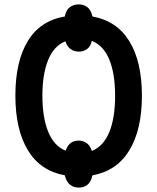

<svg xmlns="http://www.w3.org/2000/svg" viewBox="-20 -794 716 874"><path d="M339 60Q316 60 299 47Q282 34 275 4Q164 -16 107 -110Q50 -204 50 -359Q50 -514 106.5 -607Q163 -700 275 -719Q281 -749 298 -761.5Q315 -774 339 -774Q361 -774 377.5 -761.5Q394 -749 401 -719Q512 -699 569 -606Q626 -513 626 -358Q626 -204 569 -110Q512 -16 401 4Q394 34 378 47Q362 60 339 60ZM279 -108Q288 -134 303 -144Q318 -154 339 -154Q358 -154 374 -143Q390 -132 398 -107Q451 -128 477.5 -192.5Q504 -257 504 -358Q504 -459 477.5 -523Q451 -587 398 -608Q392 -582 376 -570.5Q360 -559 339 -559Q318 -559 301.5 -570.5Q285 -582 278 -606Q225 -585 199 -520.5Q173 -456 173 -358Q173 -259 199.5 -194Q226 -129 279 -108Z"/></svg>

Font: Noto Sans Condensed SemiBold
Style: Regular
Weight: 600
Width: 3
Designer: Monotype Design Team
Foundry: Monotype Imaging Inc.
Version: Version 2.013; ttfautohint (v1.8.4.7-5d5b)